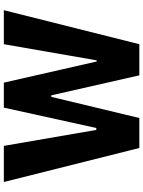

<svg xmlns="http://www.w3.org/2000/svg" viewBox="107 -852 745 999"><g transform="rotate(-90 479.5 -352.5)"><path d="M209 0 32 -705H220L303 -224H313L419 -705H549L659 -222H665L749 -705H926L749 0H587L483 -458H475L365 0Z"/></g></svg>

Font: Nunito Sans 7pt Condensed Black
Style: Regular
Weight: 900
Width: 3
Designer: Vernon Adams
Foundry: Vernon Adams
Version: Version 3.101;gftools[0.9.27]